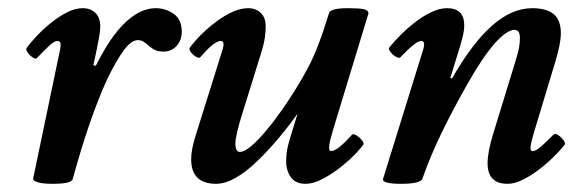

<svg xmlns="http://www.w3.org/2000/svg" viewBox="-20 -436 1416 469"><path d="M109 13Q83 13 71.5 9Q60 5 61 0L127 -316Q128 -322 128 -324.5Q128 -327 128 -329Q128 -332 126 -334Q124 -336 120 -336Q113 -336 101.5 -325.5Q90 -315 70 -294Q67 -291 59.5 -296Q52 -301 47 -308.5Q42 -316 46 -320Q57 -335 73 -351.5Q89 -368 107.5 -382.5Q126 -397 145 -406.5Q164 -416 182 -416Q201 -416 213 -404.5Q225 -393 225 -371Q225 -360 222 -344.5Q219 -329 214 -304L208 -277L214 -275Q249 -346 286 -381Q323 -416 360 -416Q385 -416 404.5 -402Q424 -388 424 -359Q424 -338 411.5 -324Q399 -310 379 -310Q363 -310 353 -317Q343 -324 335 -331Q327 -338 317 -338Q301 -338 283 -314Q265 -290 242 -243Q220 -195 199 -134Q178 -73 158 0Q157 7 144.5 10Q132 13 109 13Z M508 13Q447 13 447 -47Q447 -59 449.5 -72.5Q452 -86 457 -102L524 -316Q527 -327 525.5 -331.5Q524 -336 519 -336Q512 -336 500 -327Q488 -318 469 -296Q466 -293 458.5 -297.5Q451 -302 446 -309Q441 -316 444 -320Q455 -335 471.5 -351.5Q488 -368 508 -383Q528 -398 548 -407Q568 -416 586 -416Q605 -416 617 -404.5Q629 -393 629 -371Q629 -360 627 -344.5Q625 -329 617 -304L573 -162Q564 -134 559.5 -114.5Q555 -95 555 -85Q555 -65 566 -65Q577 -65 593.5 -79Q610 -93 629 -115.5Q648 -138 667 -165Q686 -192 703 -219.5Q720 -247 732 -270Q745 -294 758 -328Q771 -362 784 -405Q786 -410 797 -413Q808 -416 830 -416Q858 -416 869 -413.5Q880 -411 880 -403L793 -117Q785 -90 784 -78.5Q783 -67 789 -67Q796 -67 808 -76Q820 -85 840 -107Q843 -110 851 -105Q859 -100 864.5 -93Q870 -86 867 -82Q855 -66 837.5 -49.5Q820 -33 800.5 -19Q781 -5 762 4Q743 13 727 13Q702 13 690.5 -3Q679 -19 679 -43Q679 -55 681 -68Q683 -81 692 -110L713 -178V-167Q688 -131 661 -99Q634 -67 607.5 -41.5Q581 -16 555.5 -1.5Q530 13 508 13Z M960 13Q911 13 916 0L1014 -316Q1017 -326 1015.5 -331Q1014 -336 1009 -336Q1002 -336 989.5 -326Q977 -316 958 -296Q955 -293 947 -297.5Q939 -302 933.5 -309.5Q928 -317 931 -320Q943 -335 959.5 -351.5Q976 -368 995 -382.5Q1014 -397 1034 -406.5Q1054 -416 1072 -416Q1114 -416 1114 -374Q1114 -361 1109.5 -343.5Q1105 -326 1098 -304L1080 -246L1084 -244Q1133 -330 1181.5 -373Q1230 -416 1280 -416Q1315 -416 1332.5 -401.5Q1350 -387 1350 -355Q1350 -342 1346.5 -324.5Q1343 -307 1337 -287L1289 -128Q1279 -96 1276.5 -81.5Q1274 -67 1281 -67Q1289 -67 1301 -77.5Q1313 -88 1332 -107Q1336 -111 1343.5 -106Q1351 -101 1356.5 -93.5Q1362 -86 1359 -82Q1347 -67 1330 -50.5Q1313 -34 1293.5 -19.5Q1274 -5 1255 4Q1236 13 1220 13Q1171 13 1171 -37Q1171 -51 1174.5 -69.5Q1178 -88 1185 -110L1238 -283Q1246 -308 1248 -320.5Q1250 -333 1250 -343Q1250 -363 1237 -363Q1218 -363 1189 -330.5Q1160 -298 1123 -233Q1086 -168 1058 -110Q1030 -52 1012 0Q1008 13 960 13Z"/></svg>

Font: Junicode VF
Style: Italic
Weight: 400
Italic angle: -11°
Designer: Peter S. Baker
Version: Version 2.209